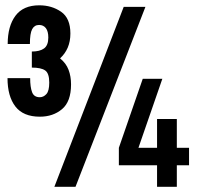

<svg xmlns="http://www.w3.org/2000/svg" viewBox="-20 -714 758 734"><path d="M101.7 -455.6Q137.3 -455.6 152.8 -444.6Q168.3 -433.7 168.3 -398.4Q168.3 -366.3 157.3 -354.3Q146.3 -342.3 132 -342.3Q109.9 -342.3 102.6 -361.7Q95.3 -381.1 95.3 -415.4H8.7Q8.7 -345.9 38.8 -306.9Q68.9 -267.9 132.4 -267.9Q182.7 -267.9 217.1 -296.7Q251.6 -325.6 251.6 -391.4Q251.6 -422 242.1 -447.1Q232.6 -472.3 209.6 -490.9Q228.6 -508.1 238.9 -531.9Q249.1 -555.7 249.1 -586Q249.1 -644.4 213.5 -669.1Q177.9 -693.7 130.1 -693.7Q69 -693.7 39.2 -653.9Q9.4 -614 9.4 -545.9H94.3Q94.3 -586.3 102.9 -602.4Q111.6 -618.6 129.4 -618.6Q146 -618.6 155.4 -606.4Q164.7 -594.1 164.7 -570.4Q164.7 -540.9 148.5 -528.9Q132.3 -517 101.7 -517ZM452.9 -687.7 187.9 0H268.7L535.9 -687.7ZM434.4 -82.3H580.4V0H656V-82.3H702.7V-149H656V-259.1H580.4V-149H509.3L600.6 -412.7H525.7L434.4 -149Z"/></svg>

Font: Secuela Black
Style: Regular
Weight: 900
Designer: Fernando Haro
Foundry: deFharo
Version: Version 1.704